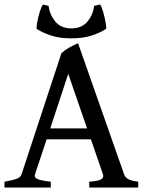

<svg xmlns="http://www.w3.org/2000/svg" viewBox="-20 -836 646 856"><path d="M188 -214.8 136.2 -59.1Q130.9 -43.9 148.7 -37.1Q166.5 -30.3 206.5 -25.9V0H0V-25.9Q33.2 -31.7 52.2 -38.1Q71.3 -44.4 76.2 -59.1L253.9 -599.1Q269.5 -613.3 290 -624.8Q310.5 -636.2 328.1 -643.1L533.2 -59.1Q538.1 -45.4 551.3 -37.6Q564.5 -29.8 596.2 -25.9V0H377.9V-25.9Q415.5 -28.3 429.9 -35.9Q444.3 -43.5 439 -59.1L385.3 -214.8ZM368.2 -263.7 284.2 -506.8 204.1 -263.7ZM298.3 -665Q245.1 -665 206.5 -678Q168 -690.9 143.1 -707.5Q142.1 -715.8 146.2 -738.3Q150.4 -760.7 157.5 -783.7Q164.6 -806.6 171.4 -815.9L196.8 -809.6Q201.2 -771.5 226.1 -740.5Q251 -709.5 298.3 -709.5Q345.2 -709.5 370.4 -740.5Q395.5 -771.5 399.4 -809.6L426.3 -815.9Q433.1 -806.6 439.7 -783.7Q446.3 -760.7 450.4 -738.3Q454.6 -715.8 453.1 -707.5Q428.7 -690.9 390.1 -678Q351.6 -665 298.3 -665Z"/></svg>

Font: Gentium Book Plus
Style: Regular
Weight: 400
Designer: Victor Gaultney, Annie Olsen, Iska Routamaa, Becca Hirsbrunner
Foundry: SIL International
Version: Version 6.101